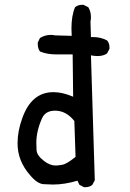

<svg xmlns="http://www.w3.org/2000/svg" viewBox="-20 -776 540 798"><path d="M335 2H329L310 -8L302 -25Q248 -9 200 -9Q188 -9 161.5 -10.5Q135 -12 105 -48Q53 -107 53 -180Q53 -231 72 -283Q110 -393 202 -393Q240 -393 284 -374L282 -550H211Q176 -550 146 -562Q137 -575 137 -592V-599L146 -618Q167 -631 191 -631Q200 -631 209 -629L278 -627L277 -657Q277 -712 292 -746Q304 -756 321 -756H327L347 -746Q358 -728 358 -705Q358 -696 356 -686L358 -622H366Q399 -622 425 -608Q435 -597 435 -579V-573L425 -554Q410 -543 385 -543Q373 -543 358 -546Q366 -269 369 -188.5Q372 -108 374 -27L364 -8Q353 2 335 2ZM212 -88Q219 -88 238 -91Q257 -94 294 -124Q292 -202 289 -273Q255 -316 209 -316Q169 -316 155 -285Q131 -232 131 -182Q131 -174 132 -152Q133 -130 163 -107Q187 -88 212 -88Z"/></svg>

Font: Xiaolai Mono SC
Style: Regular
Weight: 400
Monospace: yes
Designer: LXGW / Nozomi Seto
Version: Version 3.113;September 30, 2024